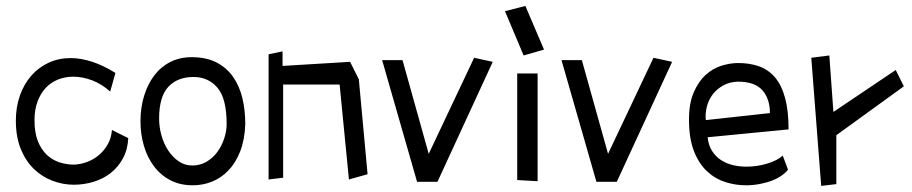

<svg xmlns="http://www.w3.org/2000/svg" viewBox="-20 -601 3060 644"><path d="M367.2 -356.4 349.6 -293.9Q321.3 -319.3 289.1 -331.5Q256.8 -343.8 225.6 -343.8Q199.2 -343.8 175.3 -334.5Q151.4 -325.2 133.8 -306.6Q116.2 -288.1 106 -260.7Q95.7 -233.4 95.7 -198.2Q95.7 -156.2 106.9 -127.9Q118.2 -99.6 136.7 -82Q155.3 -64.5 179.2 -56.6Q203.1 -48.8 228.5 -48.8Q251 -49.8 272.9 -58.1Q294.9 -66.4 312.5 -81.5Q330.1 -96.7 341.8 -117.7Q353.5 -138.7 355.5 -165L410.2 -137.7Q408.2 -98.6 392.1 -69.3Q376 -40 351.1 -20.5Q326.2 -1 293.9 8.8Q261.7 18.6 227.5 18.6Q191.4 18.6 156.2 5.4Q121.1 -7.8 93.8 -34.2Q66.4 -60.5 49.8 -101.1Q33.2 -141.6 33.2 -196.3Q33.2 -242.2 46.9 -280.8Q60.5 -319.3 85 -347.2Q109.4 -375 143.1 -390.6Q176.8 -406.2 216.8 -406.2Q251 -406.2 288.6 -394Q326.2 -381.8 367.2 -356.4Z M628.9 -342.8Q575.2 -342.8 544.4 -309.6Q513.7 -276.4 513.7 -203.1Q513.7 -174.8 521.5 -147Q529.3 -119.1 543.9 -96.7Q558.6 -74.2 579.1 -60.1Q599.6 -45.9 625 -45.9Q651.4 -45.9 672.9 -58.6Q694.3 -71.3 709 -91.3Q723.6 -111.3 731.9 -136.2Q740.2 -161.1 740.2 -184.6Q740.2 -270.5 709.5 -306.6Q678.7 -342.8 628.9 -342.8ZM623 -409.2Q671.9 -409.2 706.1 -391.6Q740.2 -374 761.7 -343.3Q783.2 -312.5 793 -272Q802.7 -231.4 802.7 -184.6Q800.8 -131.8 785.6 -93.3Q770.5 -54.7 746.1 -29.3Q721.7 -3.9 690.9 8.3Q660.2 20.5 627 20.5Q583 20.5 550.3 2.9Q517.6 -14.6 495.6 -44.4Q473.6 -74.2 462.4 -112.8Q451.2 -151.4 451.2 -194.3Q451.2 -240.2 463.4 -279.8Q475.6 -319.3 497.6 -348.1Q519.5 -377 551.3 -393.1Q583 -409.2 623 -409.2Z M1119.1 -317.4H929.7V-4.9L880.9 1V-418.9L927.7 -428.7V-379.9L1154.3 -393.6L1183.6 -335L1212.9 -16.6L1150.4 1Z M1378.9 8.8 1261.7 -399.4H1330.1L1418 -85L1570.3 -407.2L1632.8 -393.6L1447.3 8.8Z M1714.8 2.9V-354.5H1783.2V6.8ZM1804.7 -434.6 1736.3 -415 1673.8 -563.5 1742.2 -581.1Z M1980.5 8.8 1863.3 -399.4H1931.6L2019.5 -85L2171.9 -407.2L2234.4 -393.6L2048.8 8.8Z M2291 -200.2Q2291 -253.9 2306.6 -290.5Q2322.3 -327.1 2346.2 -349.1Q2370.1 -371.1 2399.4 -380.4Q2428.7 -389.6 2456.1 -389.6Q2495.1 -389.6 2526.4 -378.4Q2557.6 -367.2 2579.6 -341.3Q2601.6 -315.4 2613.3 -272.5Q2625 -229.5 2625 -167L2353.5 -140.6Q2356.4 -113.3 2368.7 -94.2Q2380.9 -75.2 2399.4 -63.5Q2418 -51.8 2439.5 -46.9Q2460.9 -42 2483.4 -42Q2520.5 -42 2554.7 -52.7Q2588.9 -63.5 2605.5 -79.1L2623 -32.2Q2616.2 -22.5 2602.5 -12.7Q2588.9 -2.9 2570.3 4.4Q2551.8 11.7 2528.8 16.1Q2505.9 20.5 2481.4 20.5Q2447.3 20.5 2413.1 9.8Q2378.9 -1 2351.6 -26.4Q2324.2 -51.8 2307.6 -94.2Q2291 -136.7 2291 -200.2ZM2347.7 -198.2 2562.5 -221.7Q2562.5 -269.5 2537.1 -298.3Q2511.7 -327.1 2455.1 -327.1Q2427.7 -326.2 2407.7 -315.4Q2387.7 -304.7 2374 -288.6Q2360.4 -272.5 2353.5 -252Q2346.7 -231.4 2346.7 -210Q2346.7 -202.1 2347.7 -198.2Z M2734.4 22.5 2701.2 -407.2 2761.7 -415 2775.4 -225.6 2984.4 -366.2 3011.7 -311.5 2785.2 -147.5V16.6Z"/></svg>

Font: Poor Story
Style: Regular
Weight: 400
Designer: YoonDesign Inc.
Foundry: YoonDesign Inc.
Version: Version 3.00